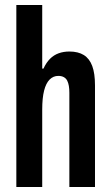

<svg xmlns="http://www.w3.org/2000/svg" viewBox="-20 -744 438 764"><path d="M45 0V-724H148V-471H153Q164 -495 179 -510Q194 -525 213.5 -532Q233 -539 256 -539Q291 -539 313.5 -525Q336 -511 347 -481.5Q358 -452 358 -404V0H256V-375Q256 -390 254 -402Q252 -414 247.5 -423Q243 -432 234 -437Q225 -442 212 -442Q192 -442 177.5 -427.5Q163 -413 155.5 -383.5Q148 -354 148 -308V0Z"/></svg>

Font: Archivo ExtraCondensed SemiBold
Style: Regular
Weight: 600
Width: 2
Designer: Hector Gatti
Foundry: Omnibus-Type
Version: Version 2.001